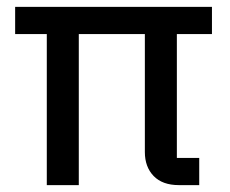

<svg xmlns="http://www.w3.org/2000/svg" viewBox="-20 -538 668 558"><path d="M494 -79H559V0H500Q452 0 426.5 -26.5Q401 -53 401 -96V-439H209V0H116V-439H24V-518H596V-439H494Z"/></svg>

Font: IBM Plex Sans Hebrew Text
Style: Regular
Weight: 450
Designer: Mike Abbink, Paul van der Laan, Pieter van Rosmalen, Yanek Iontef
Foundry: Bold Monday
Version: Version 1.2